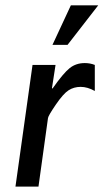

<svg xmlns="http://www.w3.org/2000/svg" viewBox="-20 -689 383 709"><path d="M185.1 -449.2 171.9 -363.8 173.8 -361.8Q213.9 -418.9 237.3 -437.5Q260.7 -456.1 293 -456.1Q313 -456.1 330.1 -449.2V-353Q303.2 -368.2 277.8 -368.2Q252.9 -368.2 233.4 -355.7Q213.9 -343.3 186 -302.5Q158.2 -261.7 157.2 -252.9L122.1 0H37.1L100.1 -449.2ZM241.7 -669.4H342.8L229.5 -523.4H173.8Z"/></svg>

Font: Myanmar Pyu Pro
Style: Regular
Weight: 400
Designer: Khon Soe Zaw Thu
Foundry: PaOh Unicode
Version: Version 2.00 April 29, 2017